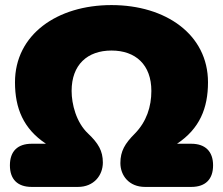

<svg xmlns="http://www.w3.org/2000/svg" viewBox="-20 -736 878 756"><path d="M105 0H287C349 0 385 -45 385 -96C385 -142 367 -172 327 -210C280 -254 262 -326 262 -378C262 -481 324 -537 419 -537C514 -537 576 -481 576 -378C576 -316 557 -257 511 -210C472 -171 454 -141 454 -94C454 -45 488 0 551 0H733C789 0 819 -30 819 -85C819 -140 788 -170 733 -170H677C766 -229 799 -310 799 -412C799 -600 633 -716 419 -716C205 -716 39 -600 39 -412C39 -310 72 -229 161 -170H105C49 -170 19 -140 19 -85C19 -30 49 0 105 0Z"/></svg>

Font: SN Pro Black
Style: Regular
Weight: 900
Designer: Tobias Whetton
Foundry: Supernotes
Version: Version 1.001;Glyphs 3.2 (3249)